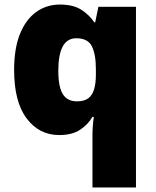

<svg xmlns="http://www.w3.org/2000/svg" viewBox="-20 -583 683 843"><path d="M386 11Q386 -9 387.5 -29.5Q389 -50 392 -70H386Q367 -37 332 -13.5Q297 10 240 10Q152 10 97 -63Q42 -136 42 -276Q42 -370 67.5 -433.5Q93 -497 138.5 -530Q184 -563 243 -563Q301 -563 336.5 -540.5Q372 -518 394 -485H398L412 -553H577V240H386ZM318 -138Q349 -138 367 -151Q385 -164 393 -190.5Q401 -217 401 -256V-279Q401 -344 383.5 -379.5Q366 -415 315 -415Q275 -415 255.5 -379Q236 -343 236 -273Q236 -201 256 -169.5Q276 -138 318 -138Z"/></svg>

Font: Noto Sans Hebrew Thin Black
Style: Regular
Weight: 900
Version: Version 3.001